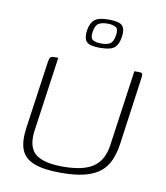

<svg xmlns="http://www.w3.org/2000/svg" viewBox="-69 -623 593 686"><g transform="rotate(10 227.5 -280.5)"><path d="M117 -399 78 -123Q72 -65 102 -42Q132 -19 200 -19Q274 -19 310 -43.5Q346 -68 354 -123L393 -399Q394 -399 396 -399Q398 -399 400.5 -399Q403 -399 405 -399Q407 -399 409 -399Q416 -399 419 -397.5Q422 -396 422.5 -392Q423 -388 422 -379L388 -134Q383 -100 371.5 -74Q360 -48 339 -31Q318 -14 283.5 -5Q249 4 197 4Q135 4 100 -9.5Q65 -23 53 -52.5Q41 -82 48 -132L83 -379Q85 -391 88.5 -395Q92 -399 101 -399Q105 -399 109 -399Q113 -399 117 -399ZM257 -460Q219 -460 208 -472.5Q197 -485 201 -513Q205 -540 219.5 -552.5Q234 -565 271 -565Q310 -565 321 -552.5Q332 -540 328 -513Q324 -485 310 -472.5Q296 -460 257 -460ZM259 -476Q279 -476 290.5 -482.5Q302 -489 306 -513Q310 -537 299.5 -543.5Q289 -550 269 -550Q250 -550 238 -543.5Q226 -537 222 -513Q218 -489 228.5 -482.5Q239 -476 259 -476Z"/></g></svg>

Font: Genos Thin ExtraLight
Style: Italic
Weight: 250
Italic angle: -8°
Version: Version 1.010